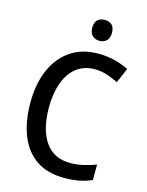

<svg xmlns="http://www.w3.org/2000/svg" viewBox="-135 -1094 838 1093"><g transform="rotate(15 284.0 -547.5)"><path d="M362 -726Q298 -726 254 -691Q210 -656 187.5 -593.5Q165 -531 165 -449Q165 -321 215 -247.5Q265 -174 363 -174Q402 -174 439.5 -182.5Q477 -191 514 -205V-114Q478 -98 439 -90.5Q400 -83 350 -83Q253 -83 187.5 -127.5Q122 -172 89 -254.5Q56 -337 56 -450Q56 -557 91 -639.5Q126 -722 193.5 -769.5Q261 -817 360 -817Q408 -817 453.5 -806Q499 -795 539 -775L501 -687Q470 -703 435 -714.5Q400 -726 362 -726ZM344 -1012Q370 -1012 386 -997.5Q402 -983 402 -951Q402 -919 385.5 -904Q369 -889 344 -889Q319 -889 302.5 -904Q286 -919 286 -951Q286 -983 302 -997.5Q318 -1012 344 -1012Z"/></g></svg>

Font: Noto Sans Telugu UI SemiCondensed Medium
Style: Regular
Weight: 500
Width: 4
Designer: Jelle Bosma - Monotype Design Team
Foundry: Monotype Imaging Inc.
Version: Version 2.005; ttfautohint (v1.8.4.7-5d5b)